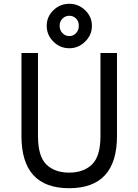

<svg xmlns="http://www.w3.org/2000/svg" viewBox="-20 -979 729 1011"><path d="M345 -725Q296 -725 261 -760Q226 -795 226 -843Q226 -891 261 -925Q296 -959 345 -959Q393 -959 428.5 -925Q464 -891 464 -843Q464 -795 428.5 -760Q393 -725 345 -725ZM395 -843Q395 -867 380.5 -881.5Q366 -896 345 -896Q324 -896 309 -881Q294 -866 294 -843Q294 -820 309 -804.5Q324 -789 345 -789Q366 -789 380.5 -804.5Q395 -820 395 -843ZM344 12Q93 12 93 -263V-700H180V-263Q180 -156 224 -113Q268 -70 344 -70Q420 -70 464.5 -113Q509 -156 509 -263V-700H596V-263Q596 12 344 12Z"/></svg>

Font: Overpass
Style: Regular
Weight: 400
Designer: Delve Withrington, Thomas Jockin
Foundry: Delve Fonts
Version: Version 3.000;DELV;Overpass